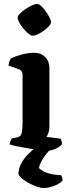

<svg xmlns="http://www.w3.org/2000/svg" viewBox="-20 -769 360 979"><path d="M222 0Q211 0 185 -3.5Q159 -7 127.5 -12Q96 -17 69 -22.5Q42 -28 30 -32Q30 -40 33 -48.5Q36 -57 40 -63L65 -68Q76 -70 82.5 -75.5Q89 -81 92 -97.5Q95 -114 95 -146V-388Q95 -398 90.5 -405Q86 -412 78 -415L23 -435Q25 -446 28 -456Q31 -466 37 -472Q55 -481 89.5 -490.5Q124 -500 154 -500Q189 -500 210.5 -478Q232 -456 232 -421V-127Q232 -106 226.5 -91Q221 -76 217 -71L289 -62Q291 -58 293.5 -50.5Q296 -43 296 -33Q291 -26 277.5 -18Q264 -10 249 -5Q234 0 222 0ZM146 -587Q138 -587 125 -597.5Q112 -608 99.5 -623Q87 -638 78.5 -653.5Q70 -669 70 -679Q70 -688 81.5 -699.5Q93 -711 109.5 -722.5Q126 -734 142.5 -741.5Q159 -749 168 -749Q178 -749 190 -738Q202 -727 213 -711.5Q224 -696 232 -681Q240 -666 240 -655Q240 -647 229 -635Q218 -623 203 -612Q188 -601 172 -594Q156 -587 146 -587ZM200 190Q191 190 173.5 184.5Q156 179 135.5 169Q115 159 98 146Q81 133 74 119Q74 92 87.5 66Q101 40 123.5 17Q146 -6 172 -24L263 -27Q236 -9 217 15Q198 39 188.5 59Q179 79 179 88Q196 105 225 114Q254 123 291 124Q294 128 296.5 136Q299 144 299 152Q285 168 255.5 179Q226 190 200 190Z"/></svg>

Font: Texturina Medium 12pt
Style: Bold
Weight: 700
Version: Version 1.002